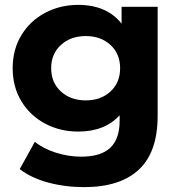

<svg xmlns="http://www.w3.org/2000/svg" viewBox="-20 -566 740 788"><path d="M627 -538V-90Q627 58 550 130Q473 202 325 202Q247 202 177 183Q107 164 61 128L123 16Q157 44 209 60.5Q261 77 313 77Q394 77 432.5 40.5Q471 4 471 -70V-93Q410 -26 301 -26Q227 -26 165.5 -58.5Q104 -91 68 -150Q32 -209 32 -286Q32 -363 68 -422Q104 -481 165.5 -513.5Q227 -546 301 -546Q418 -546 479 -469V-538ZM473 -286Q473 -345 433.5 -381.5Q394 -418 332 -418Q270 -418 230 -381.5Q190 -345 190 -286Q190 -227 230 -190.5Q270 -154 332 -154Q394 -154 433.5 -190.5Q473 -227 473 -286Z"/></svg>

Font: mBank
Style: Bold
Weight: 700
Designer: Julieta Ulanovsky
Foundry: Julieta Ulanovsky
Version: Version 7.200